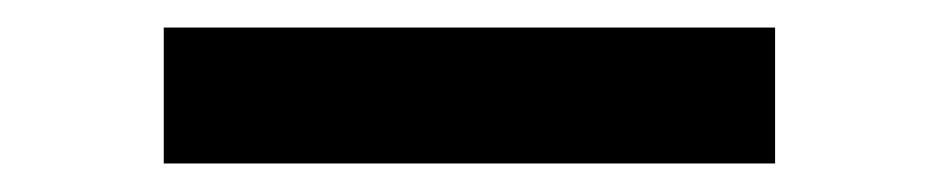

<svg xmlns="http://www.w3.org/2000/svg" viewBox="-20 29 675 138"><path d="M97.7 146.5V48.8H537.1V146.5Z"/></svg>

Font: Trigram
Style: Regular
Weight: 400
Designer: GGBotNet
Foundry: GGBotNet
Version: 1.05